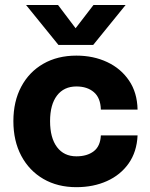

<svg xmlns="http://www.w3.org/2000/svg" viewBox="-20 -741 607 775"><path d="M356.1 -559.5 487 -720.8H357.3L285.2 -627L214.3 -720.8H85.2L216 -559.5ZM34 -252Q34 -172 66 -111.9Q98 -51.9 155.2 -18.7Q212.4 14.5 288.4 14.5Q357 14.5 411.6 -10.1Q466.3 -34.6 499.3 -81.3Q532.3 -128.1 535.3 -194.5H387.1Q385 -150.7 358.3 -130.4Q331.6 -110 288.4 -110Q238.2 -110 210.2 -147.1Q182.1 -184.3 182.1 -252Q182.1 -318.9 210.1 -355.4Q238.1 -392 288.4 -392Q332.1 -392 358.9 -369Q385.8 -346.1 387.1 -298.7H535.3Q533.9 -367.3 500.9 -415.8Q468 -464.4 412.7 -490.4Q357.3 -516.5 288.4 -516.5Q212.1 -516.5 154.8 -483.6Q97.6 -450.8 65.8 -391.2Q34 -331.7 34 -252Z"/></svg>

Font: Overused Grotesk Light
Style: Regular
Weight: 300
Designer: RandomMaerks
Version: Version 0.005